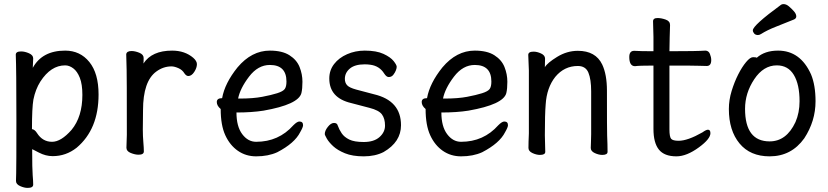

<svg xmlns="http://www.w3.org/2000/svg" viewBox="-20 -739 4040 937"><path d="M115 178Q98 178 78 169Q58 160 58 144Q58 132 59 106Q60 80 60 -157Q60 -403 57 -472Q57 -488 83 -488Q101 -488 121.5 -479Q142 -470 142 -454Q142 -448 141 -432Q140 -420 140 -408Q186 -492 298 -492Q371 -492 416 -436.5Q461 -381 461 -278Q461 -108 354 -18Q302 23 237 23Q203 23 169.5 5.5Q136 -12 137 -11Q137 87 139.5 116Q142 145 142 162Q142 178 115 178ZM234 -47Q278 -47 329 -105Q382 -169 382 -276Q382 -328 369.5 -359.5Q357 -391 337.5 -405.5Q318 -420 298 -420Q228 -420 177 -341Q153 -303 143 -253Q136 -213 136 -109Q150 -107 161 -89Q188 -47 234 -47Z M656 16Q639 16 618 7.5Q597 -1 597 -18L599 -81Q599 -378 598 -398Q596 -454 596 -474Q598 -490 622 -490Q639 -490 660 -481.5Q681 -473 681 -456Q681 -436 680 -429Q721 -492 820 -492Q882 -492 923 -457Q941 -441 941 -426Q941 -408 928 -388Q915 -368 899 -368Q889 -368 880 -381Q870 -398 850.5 -406.5Q831 -415 817 -415Q777 -415 743 -390Q678 -343 678 -201Q677 -163 677 -106Q677 -75 679.5 -46Q682 -17 682 0Q682 16 656 16Z M1230 24Q1180 24 1141 -3Q1102 -30 1079.5 -79Q1057 -128 1057 -207Q1038 -223 1038 -241Q1038 -260 1064 -260Q1077 -333 1139 -410Q1208 -492 1297 -492Q1357 -492 1392.5 -469.5Q1428 -447 1442 -412Q1456 -377 1456 -340Q1456 -306 1451 -285Q1437 -229 1266 -199Q1209 -190 1134 -190Q1134 -122 1162 -84.5Q1190 -47 1230 -47Q1340 -47 1412 -128Q1430 -146 1441 -146Q1459 -146 1459 -128Q1459 -118 1445 -94Q1418 -40 1333 4Q1289 24 1230 24ZM1142 -258H1150Q1215 -258 1259.5 -266.5Q1304 -275 1332.5 -284Q1361 -293 1369.5 -304.5Q1378 -316 1378 -341Q1378 -422 1297 -422Q1239 -422 1195.5 -365Q1152 -308 1142 -258Z M1755 24Q1700 24 1663.5 9Q1627 -6 1606 -25.5Q1585 -45 1575 -62.5Q1565 -80 1565 -85Q1565 -101 1580 -120Q1595 -139 1610 -139Q1625 -139 1628 -127Q1635 -107 1647.5 -88.5Q1660 -70 1684.5 -58Q1709 -46 1755 -46Q1805 -46 1832 -70Q1859 -94 1859 -126Q1859 -160 1844 -180.5Q1829 -201 1783.5 -212.5Q1738 -224 1694 -236Q1587 -261 1587 -356Q1587 -396 1610.5 -426.5Q1634 -457 1674 -474.5Q1714 -492 1760 -492Q1817 -492 1851.5 -476Q1886 -460 1901 -441Q1916 -422 1916 -413Q1916 -406 1912 -395.5Q1908 -385 1899.5 -374Q1891 -363 1877 -363Q1866 -363 1855 -380Q1832 -417 1788 -423Q1774 -425 1760 -425Q1712 -425 1687.5 -404.5Q1663 -384 1663 -354Q1663 -335 1674 -323Q1685 -311 1718 -302L1805 -279Q1937 -248 1937 -128Q1937 -46 1852 3Q1811 24 1755 24Z M2230 24Q2180 24 2141 -3Q2102 -30 2079.5 -79Q2057 -128 2057 -207Q2038 -223 2038 -241Q2038 -260 2064 -260Q2077 -333 2139 -410Q2208 -492 2297 -492Q2357 -492 2392.5 -469.5Q2428 -447 2442 -412Q2456 -377 2456 -340Q2456 -306 2451 -285Q2437 -229 2266 -199Q2209 -190 2134 -190Q2134 -122 2162 -84.5Q2190 -47 2230 -47Q2340 -47 2412 -128Q2430 -146 2441 -146Q2459 -146 2459 -128Q2459 -118 2445 -94Q2418 -40 2333 4Q2289 24 2230 24ZM2142 -258H2150Q2215 -258 2259.5 -266.5Q2304 -275 2332.5 -284Q2361 -293 2369.5 -304.5Q2378 -316 2378 -341Q2378 -422 2297 -422Q2239 -422 2195.5 -365Q2152 -308 2142 -258Z M2615 17Q2598 17 2578.5 8Q2559 -1 2559 -17Q2559 -44 2561 -88V-395Q2558 -458 2558 -471Q2558 -487 2584 -487Q2601 -487 2620.5 -478Q2640 -469 2640 -453L2639 -411Q2651 -432 2699 -461.5Q2747 -491 2800 -491Q2887 -491 2919 -424Q2942 -375 2942 -297Q2942 -99 2943 -78Q2945 -33 2945 2Q2945 17 2919 17Q2902 17 2882.5 8Q2863 -1 2863 -17Q2864 -25 2864 -44.5Q2864 -64 2865 -84V-293Q2865 -352 2851.5 -384.5Q2838 -417 2800 -417Q2734 -417 2690 -364Q2648 -311 2643 -229Q2639 -183 2639 -79Q2639 -56 2641 2Q2641 17 2615 17Z M3281 24Q3222 24 3195.5 -9Q3169 -42 3169 -110V-419Q3097 -419 3079 -416Q3051 -416 3051 -461Q3051 -491 3075 -491Q3105 -489 3169 -489V-559Q3167 -615 3167 -635Q3167 -651 3189 -651Q3207 -651 3228.5 -643.5Q3250 -636 3250 -617Q3248 -563 3247 -489Q3383 -489 3422 -492Q3438 -492 3444.5 -476Q3451 -460 3451 -446Q3451 -417 3429 -417Q3409 -417 3390 -418Q3371 -419 3247 -419V-108Q3247 -72 3255 -62Q3263 -52 3292 -52Q3336 -52 3408 -93Q3426 -106 3435 -106Q3447 -106 3447 -89Q3447 -61 3391 -20Q3331 24 3281 24Z M3736 24Q3641 24 3589 -39Q3537 -102 3537 -207Q3537 -251 3550.5 -295Q3564 -339 3582.5 -375.5Q3601 -412 3621 -436Q3641 -460 3655 -460Q3671 -460 3673 -457Q3712 -492 3777 -492Q3886 -492 3938 -376Q3960 -323 3960 -245Q3960 -148 3905 -64Q3842 24 3736 24ZM3736 -49Q3818 -49 3862 -143Q3882 -189 3882 -245Q3882 -327 3854 -373.5Q3826 -420 3771 -420Q3706 -420 3661 -352.5Q3616 -285 3616 -208Q3616 -49 3736 -49ZM3679 -568Q3667 -568 3660.5 -575.5Q3654 -583 3654 -591Q3654 -615 3792 -716Q3797 -719 3804 -719Q3817 -719 3830 -708Q3843 -697 3854.5 -684Q3866 -671 3866 -659Q3866 -649 3855 -644Q3811 -626 3767.5 -609Q3724 -592 3694 -573Q3686 -568 3679 -568Z"/></svg>

Font: LXGW WenKai Mono TC
Style: Bold
Weight: 700
Designer: LXGW / Fontworks Inc.
Foundry: LXGW / Fontworks Inc.
Version: Version 1.330